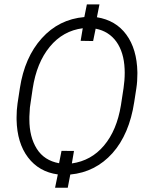

<svg xmlns="http://www.w3.org/2000/svg" viewBox="-20 -798 698 887"><path d="M304.7 8.3C382.3 1 447.3 -32.2 499.5 -90.3C551.3 -148.4 585 -227.5 600.1 -326.7L609.9 -390.1C613.3 -411.6 614.7 -434.1 614.7 -458C614.7 -460 614.7 -462.4 614.7 -464.4C613.3 -535.6 596.2 -593.8 563.5 -638.2C530.8 -682.6 485.8 -709 427.7 -718.3L439.5 -777.8H381.3L369.6 -719.2C291 -712.4 225.6 -679.7 172.9 -621.1C120.1 -562.5 86.4 -485.8 71.8 -390.6L61 -319.8C58.1 -299.8 56.6 -278.8 56.6 -256.8C56.6 -252.9 56.6 -249 56.6 -245.1C58.1 -173.3 75.7 -115.2 109.4 -70.8C143.1 -26.4 189 0 247.1 7.8L234.4 69.3H293ZM555.7 -480C555.7 -474.1 556.2 -468.3 556.2 -462.9C556.2 -438 554.2 -414.1 550.8 -391.1L538.6 -311.5C525.9 -234.4 500 -172.4 460.4 -125.5C420.9 -78.6 371.1 -51.3 312 -43L321.8 -100.6L264.2 -101.1L252.9 -43.9C207.5 -52.2 172.9 -74.2 149.9 -110.8C127 -147.5 115.7 -192.4 115.7 -246.1C115.7 -250.5 115.7 -254.9 115.7 -259.3L118.2 -301.8L130.9 -388.2C143.1 -468.3 169.4 -532.7 210 -582C250.5 -631.3 301.3 -659.7 362.3 -667.5L352.5 -609.4L410.2 -608.4L421.9 -665.5C503.9 -649.9 551.3 -581.5 555.7 -480Z"/></svg>

Font: Roboto Light
Style: Italic
Weight: 300
Italic angle: -12°
Designer: Google
Version: Version 2.137; 2017